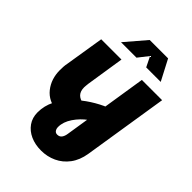

<svg xmlns="http://www.w3.org/2000/svg" viewBox="-268 -830 1159 1159"><g transform="rotate(45 311.5 -251.0)"><path d="M310 217Q259 217 219 199Q179 181 155.5 147.5Q132 114 132 69Q132 12 157.5 -38Q183 -88 225 -129.5Q267 -171 315.5 -202Q364 -233 411 -252L383 -117Q341 -87 311.5 -43.5Q282 0 282 43Q282 59 289.5 69.5Q297 80 311 80Q330 80 340 66.5Q350 53 353 32L439 -515H612L526 29Q516 91 484.5 133Q453 175 407.5 196Q362 217 310 217ZM210 -20Q131 -26 89 -79Q47 -132 47 -208Q47 -222 48 -237Q49 -252 52 -266L92 -515H265L227 -271Q226 -260 225 -252Q224 -244 224 -237Q224 -204 241 -186Q258 -168 290 -164ZM189 -587 302 -719H459L528 -587H404L372 -652L321 -587Z"/></g></svg>

Font: MuseoModerno ExtraBold
Style: Italic
Weight: 800
Italic angle: -9°
Designer: Pablo Cosgaya, Héctor Gatti, Marcela Romero, and the Authors of The MuseoModerno Project.
Foundry: Omnibus-Type Team
Version: Version 1.003